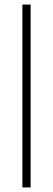

<svg xmlns="http://www.w3.org/2000/svg" viewBox="-20 -820 232 840"><path d="M114 0H78V-800H114Z"/></svg>

Font: Tanohe Sans ExtraLight
Style: Regular
Weight: 250
Designer: Village Type and Design LLC & Cristiano Sobral
Foundry: Cooper Hewitt Smithsonian Design Museum
Version: Version 1.00;September 29, 2021;FontCreator 13.0.0.2655 64-b